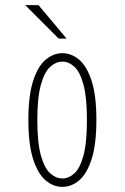

<svg xmlns="http://www.w3.org/2000/svg" viewBox="-20 -720 490 751"><path d="M224 11Q189 11 158.8 -14.2Q128.5 -39.5 109.8 -97Q91 -154.5 91 -251Q91 -347 109.8 -404.2Q128.5 -461.5 158.8 -486.8Q189 -512 224 -512Q259 -512 289.2 -486.8Q319.5 -461.5 338.2 -404.2Q357 -347 357 -251Q357 -154.5 338.2 -97Q319.5 -39.5 289.2 -14.2Q259 11 224 11ZM224 -22Q249 -22 271 -42Q293 -62 306.5 -111.8Q320 -161.5 320 -251Q320 -339 306.5 -388.8Q293 -438.5 271 -458.8Q249 -479 224 -479Q199 -479 176.5 -458.8Q154 -438.5 140 -388.8Q126 -339 126 -251Q126 -161.5 140 -111.8Q154 -62 176.5 -42Q199 -22 224 -22ZM209.5 -569 78.5 -700H130.5L240.5 -569Z"/></svg>

Font: Trispace Condensed Thin
Style: Regular
Weight: 100
Width: 3
Designer: Tyler Finck
Foundry: Etcetera Type Company
Version: Version 1.210; ttfautohint (v1.8.3)